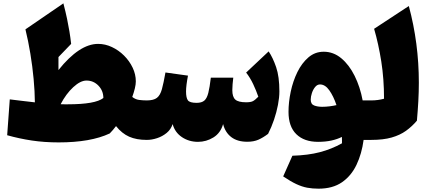

<svg xmlns="http://www.w3.org/2000/svg" viewBox="-20 -846 2576 1161"><path d="M573.2 -580.6Q616.2 -580.6 656.7 -561.5Q697.3 -542.5 730 -510Q762.7 -477.5 782 -437Q801.3 -396.5 801.3 -354Q801.3 -335.4 795.4 -311.3Q789.6 -287.1 779.8 -259.8Q798.8 -244.6 821.5 -241.7Q844.2 -238.8 867.2 -238.8H867.7V0H867.2Q805.2 0 761 -19.5Q716.8 -39.1 681.6 -83.5Q672.4 -71.3 662.8 -60.1Q653.3 -48.8 643.6 -39.1Q528.3 15.1 334.5 15.1Q248.5 15.1 172.4 3.7Q96.2 -7.8 23.4 -28.3L39.1 -245.1Q81.1 -239.7 118.9 -235.4Q156.7 -231 190.9 -227.1Q190.4 -293 183.3 -368.7Q176.3 -444.3 163.6 -521.5Q150.9 -598.6 133.8 -668.5L363.3 -825.7Q377 -772.9 385.5 -732.2Q394 -691.4 399.9 -655.5Q405.8 -619.6 410.2 -580.6L333.5 -501V-422.4Q460 -580.6 573.2 -580.6ZM502.9 -358.9Q466.3 -358.9 422.9 -318.8Q379.4 -278.8 346.7 -215.8Q357.9 -215.3 368.9 -215.3Q379.9 -215.3 390.6 -215.3Q556.6 -215.3 605 -253.4Q605 -297.4 575.2 -328.1Q545.4 -358.9 502.9 -358.9Z M1475.1 11.2Q1415.5 11.2 1378.7 -16.8Q1341.8 -44.9 1329.1 -95.7Q1314 -42 1270.8 -15.1Q1227.5 11.7 1177.2 11.7Q1122.6 11.7 1080.1 -16.8Q1037.6 -45.4 1023.9 -95.7Q1013.7 -63.5 987.8 -42.2Q961.9 -21 929.7 -10.5Q897.5 0 867.7 0Q856 0 850.1 -8.3Q844.2 -16.6 844.2 -41V-197.8Q844.2 -222.2 850.1 -230.5Q856 -238.8 867.7 -238.8Q908.7 -238.8 928.7 -254.2Q948.7 -269.5 959 -306.6Q969.2 -343.8 980.5 -407.7L1116.7 -388.7Q1105 -328.1 1105 -293Q1105 -254.4 1116.2 -239.3Q1127.4 -224.1 1168.9 -224.1Q1199.7 -224.1 1215.6 -237.8Q1231.4 -251.5 1239.7 -284.7Q1248 -317.9 1254.9 -376.5H1390.6Q1388.2 -358.4 1386.5 -337.2Q1384.8 -315.9 1384.8 -300.8Q1384.8 -260.3 1402.8 -243.9Q1420.9 -227.5 1468.8 -227.5Q1496.1 -227.5 1509.3 -234.4Q1522.5 -241.2 1542 -261.2Q1529.3 -298.3 1511 -337.2Q1492.7 -376 1468.3 -407.2L1604.5 -535.2Q1629.9 -497.6 1649.7 -440.2Q1669.4 -382.8 1669.4 -293.5Q1669.4 -256.8 1660.9 -212.2Q1652.3 -167.5 1637 -122.1Q1621.6 -76.7 1601.1 -36.6Q1570.8 -13.7 1542.5 -1.2Q1514.2 11.2 1475.1 11.2Z M1937.5 -533.2Q1996.1 -533.2 2043.7 -493.7Q2091.3 -454.1 2124.5 -387.2Q2157.7 -320.3 2172.9 -238.8H2225.1V0H2178.7Q2167.5 84 2135.7 150.6Q2104 217.3 2047.9 256.1Q1991.7 294.9 1906.2 294.9Q1869.6 294.9 1837.9 289.1Q1806.2 283.2 1771.7 267.1Q1737.3 251 1692.4 220.7L1748 95.7Q1843.3 92.8 1914.1 74.2Q1984.9 55.7 2047.9 20.5Q2047.9 11.2 2047.9 1.7Q2047.9 -7.8 2047.4 -18.1Q2020.5 -4.4 1984.4 3.7Q1948.2 11.7 1903.3 11.7Q1819.3 11.7 1772 -34.4Q1724.6 -80.6 1724.6 -169.4Q1724.6 -228 1738 -291.7Q1751.5 -355.5 1778.3 -410.2Q1805.2 -464.8 1845 -499Q1884.8 -533.2 1937.5 -533.2ZM1915 -335.4Q1898.4 -335.4 1885.7 -320.1Q1873 -304.7 1866 -283.2Q1858.9 -261.7 1858.9 -243.7Q1858.9 -216.3 1879.4 -208.3Q1899.9 -200.2 1928.2 -200.2Q1950.2 -200.2 1973.1 -203.1Q1996.1 -206.1 2014.6 -210.4Q1996.6 -264.2 1971.4 -299.8Q1946.3 -335.4 1915 -335.4Z M2452.1 -809.6Q2512.7 -584.5 2512.7 -346.2Q2512.7 -290.5 2509.5 -233.2Q2506.3 -175.8 2501 -116.2Q2471.2 -81.1 2434.8 -54.9Q2398.4 -28.8 2347.9 -14.4Q2297.4 0 2225.1 0Q2213.4 0 2207.5 -8.3Q2201.7 -16.6 2201.7 -41V-197.8Q2201.7 -222.2 2207.5 -230.5Q2213.4 -238.8 2225.1 -238.8Q2265.1 -238.8 2302.2 -249Q2302.2 -368.7 2285.6 -474.1Q2269 -579.6 2242.2 -671.9Z"/></svg>

Font: Pinar Black
Style: Regular
Weight: 900
Designer: Amin Abedi
Version: Version 3.000